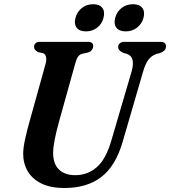

<svg xmlns="http://www.w3.org/2000/svg" viewBox="-20 -904 829 936"><path d="M522.5 -218 622 -557Q641.5 -627 598 -641.5L580.5 -646.5Q555.5 -658 556 -675Q556 -685.5 564 -692.8Q572 -700 587 -700H763.5Q789 -700 789 -678Q789 -665.5 782.2 -658.8Q775.5 -652 761.5 -646L742.5 -641Q718.5 -632.5 703.5 -612.8Q688.5 -593 677 -553L578 -213Q544 -95 474 -41.2Q404 12.5 294 12.5Q225.5 12.5 180.8 -10Q136 -32.5 114.2 -70.8Q92.5 -109 93 -156.5Q93.5 -187 103.5 -230.8Q113.5 -274.5 124 -311.5L202.5 -594Q207.5 -612 204.5 -626Q201.5 -640 190.5 -644.5L165.5 -650Q154.5 -656.5 150.2 -662Q146 -667.5 146 -677.5Q146.5 -686.5 153.5 -693.2Q160.5 -700 173 -700H408Q434.5 -700 434.5 -679Q434 -669.5 428.5 -661Q423 -652.5 409.5 -648L381 -642Q367 -638 359.8 -626.8Q352.5 -615.5 346.5 -593.5L268 -312Q253.5 -259 246.5 -223Q239.5 -187 239 -161Q238.5 -105.5 267.2 -77.8Q296 -50 347 -50Q406.5 -50 451.2 -88.5Q496 -127 522.5 -218ZM399 -751Q367.5 -751 353.8 -769Q340 -787 348 -817Q356 -847 379.2 -865.2Q402.5 -883.5 434 -883.5Q465.5 -883.5 479 -865.2Q492.5 -847 484.5 -817Q477 -787.5 453.8 -769.2Q430.5 -751 399 -751ZM593 -751Q561.5 -751 547.5 -769Q533.5 -787 541.5 -817Q549.5 -847 573 -865.2Q596.5 -883.5 628 -883.5Q660 -883.5 673.8 -865.2Q687.5 -847 679.5 -817Q671.5 -787.5 648 -769.2Q624.5 -751 593 -751Z"/></svg>

Font: Fraunces 72pt S050 SemiBold
Style: Italic
Weight: 600
Italic angle: -16°
Version: Version 1.000; ttfautohint (v1.8.3)